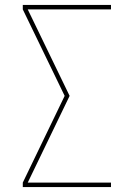

<svg xmlns="http://www.w3.org/2000/svg" viewBox="-20 -755 540 775"><path d="M72 0V-18L241 -368L72 -717V-735H428V-717H92L261 -368L92 -18H428V0Z"/></svg>

Font: Iosevka SS04 Thin
Style: Regular
Weight: 100
Monospace: yes
Designer: Belleve Invis
Foundry: Belleve Invis
Version: Version 19.0.0; ttfautohint (v1.8.4)